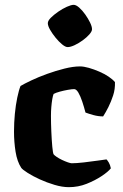

<svg xmlns="http://www.w3.org/2000/svg" viewBox="-20 -775 510 795"><path d="M265 0Q238 0 206 -9.5Q174 -19 144.5 -32.5Q115 -46 94 -59.5Q73 -73 68 -80Q51 -106 44.5 -146.5Q38 -187 38 -230Q38 -267 41.5 -303.5Q45 -340 51.5 -371Q58 -402 65 -419Q80 -428 109.5 -442Q139 -456 175 -469Q211 -482 247 -491Q283 -500 311 -500Q327 -500 348 -494Q369 -488 391 -478.5Q413 -469 430 -457.5Q447 -446 456 -435Q457 -406 448.5 -380Q440 -354 429 -332Q418 -310 407 -293Q387 -293 367 -298.5Q347 -304 334 -309Q328 -332 320.5 -354.5Q313 -377 304.5 -391.5Q296 -406 287 -406Q278 -406 261 -403Q244 -400 227.5 -395.5Q211 -391 202 -386Q199 -379 196.5 -364.5Q194 -350 192.5 -332Q191 -314 191 -295Q191 -266 192.5 -230.5Q194 -195 196.5 -168Q199 -141 202 -136Q205 -132 214.5 -125.5Q224 -119 236.5 -113Q249 -107 260.5 -103Q272 -99 277 -99Q296 -99 327 -102.5Q358 -106 385 -110Q412 -114 421 -115Q425 -111 430.5 -102Q436 -93 439 -78Q428 -64 401 -46Q374 -28 339 -14Q304 0 265 0ZM260 -580Q251 -580 237.5 -591Q224 -602 210.5 -618.5Q197 -635 187.5 -651.5Q178 -668 178 -679Q178 -689 190.5 -701.5Q203 -714 221 -726.5Q239 -739 257 -747Q275 -755 285 -755Q295 -755 308 -743.5Q321 -732 333 -715Q345 -698 353 -681.5Q361 -665 361 -654Q361 -645 350 -632.5Q339 -620 322.5 -608Q306 -596 289 -588Q272 -580 260 -580Z"/></svg>

Font: Texturina 12pt ExtraBold
Style: Regular
Weight: 800
Designer: Guillermo Torres Carreño
Foundry: Omnibus-Type
Version: Version 1.002